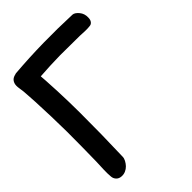

<svg xmlns="http://www.w3.org/2000/svg" viewBox="-205 -805 904 904"><g transform="rotate(-45 247.0 -352.5)"><path d="M65 0Q79 1 91.5 -4.5Q104 -10 113 -19.5Q122 -29 128 -40.5Q134 -52 134 -62Q139 -208 138.5 -352.5Q138 -497 126 -643Q126 -649 132 -655.5Q138 -662 144.5 -669Q151 -676 155.5 -682Q160 -688 155.5 -692Q151 -696 135 -697.5Q119 -699 85 -697Q72 -696 58 -694.5Q44 -693 34 -687Q24 -681 19 -668Q14 -655 18 -632Q22 -609 23 -583.5Q24 -558 26 -535Q31 -433 32 -330Q32 -281 31.5 -232Q31 -183 30 -133Q29 -110 28 -83Q27 -56 29 -35Q30 -21 39.5 -11Q49 -1 65 0ZM483 -640Q484 -665 469 -683Q454 -701 440 -702Q343 -706 249 -704.5Q155 -703 56 -695Q45 -693 32.5 -685.5Q20 -678 19 -655Q18 -631 33 -613Q48 -595 63 -594Q79 -593 95.5 -596.5Q112 -600 127 -602Q197 -607 264 -608Q297 -608 329.5 -607.5Q362 -607 395 -607Q410 -606 428.5 -605.5Q447 -605 461 -607Q470 -608 476.5 -616.5Q483 -625 483 -640Z"/></g></svg>

Font: Balpaq
Style: Regular
Weight: 400
Designer: Abay Emes
Version: Version 1.000